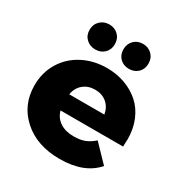

<svg xmlns="http://www.w3.org/2000/svg" viewBox="-177 -901 1003 1048"><g transform="rotate(30 324.5 -377.0)"><path d="M342.8 8.8Q199.7 8.8 111.8 -70.1Q23.9 -148.9 23.9 -272Q23.9 -352.1 62.7 -416Q101.6 -480 169.7 -515.4Q237.8 -550.8 321.8 -550.8Q382.3 -550.8 434.8 -531.7Q487.3 -512.7 526.9 -477.8Q566.4 -442.9 589.1 -389.2Q611.8 -335.4 611.8 -270Q611.8 -253.4 609.9 -223.1H215.8Q227.1 -181.6 261.7 -158.9Q296.4 -136.2 348.1 -136.2Q388.2 -136.2 416.7 -147.2Q445.3 -158.2 473.1 -183.1L573.2 -79.1Q496.6 8.8 342.8 8.8ZM269.5 -627.7Q247.1 -606 212.9 -606Q178.7 -606 155.8 -627.7Q132.8 -649.4 132.8 -684.1Q132.8 -718.8 155.8 -741Q178.7 -763.2 212.9 -763.2Q247.1 -763.2 269.5 -741Q292 -718.8 292 -684.1Q292 -649.4 269.5 -627.7ZM481.4 -627.7Q459 -606 424.8 -606Q390.6 -606 368.4 -627.7Q346.2 -649.4 346.2 -684.1Q346.2 -718.8 368.4 -741Q390.6 -763.2 424.8 -763.2Q459 -763.2 481.4 -741Q503.9 -718.8 503.9 -684.1Q503.9 -649.4 481.4 -627.7ZM212.9 -323.2H434.1Q426.8 -366.2 397.2 -391.1Q367.7 -416 324.2 -416Q279.8 -416 250 -391.1Q220.2 -366.2 212.9 -323.2Z"/></g></svg>

Font: Montserrat ExtraBold
Style: Regular
Weight: 800
Designer: Julieta Ulanovsky
Foundry: Julieta Ulanovsky
Version: Version 9.000